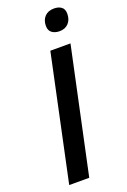

<svg xmlns="http://www.w3.org/2000/svg" viewBox="-173 -977 685 1033"><g transform="rotate(-20 169.5 -460.5)"><path d="M33.7 0 185.5 -713.9H300.8L148.4 0ZM268.6 -795.4Q243.2 -795.4 225.8 -807.9Q208.5 -820.3 208.5 -847.2Q208.5 -880.4 227.8 -900.6Q247.1 -920.9 281.2 -920.9Q306.6 -920.9 323 -908.9Q339.4 -897 339.4 -870.6Q339.4 -836.4 320.3 -815.9Q301.3 -795.4 268.6 -795.4Z"/></g></svg>

Font: Open Sans SemiBold
Style: Italic
Weight: 600
Italic angle: -12°
Designer: Monotype Design Team
Foundry: Monotype Imaging Inc.
Version: Version 3.003; ttfautohint (v1.8.4)